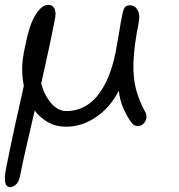

<svg xmlns="http://www.w3.org/2000/svg" viewBox="-22 -516 742 797"><path d="M21 261Q13 261 6.5 255.5Q0 250 -1.5 232Q-3 214 4 179Q21 93 40 6Q59 -81 77 -160Q70 -193 70 -230.5Q70 -268 82 -323Q100 -415 126 -455.5Q152 -496 178 -496Q196 -496 204 -480.5Q212 -465 206 -437Q194 -374 179 -305.5Q164 -237 149 -169Q162 -121 190 -88Q218 -55 254 -55Q302 -55 341.5 -81Q381 -107 411 -161.5Q441 -216 458 -299Q466 -343 470.5 -369.5Q475 -396 478.5 -417.5Q482 -439 488 -466Q491 -479 497 -486.5Q503 -494 517 -494Q538 -494 549 -474.5Q560 -455 554 -423Q534 -324 532 -257Q530 -190 543.5 -142Q557 -94 581 -51Q586 -42 586 -32Q586 -22 581.5 -13Q577 -4 569 1.5Q561 7 551 7Q539 7 531.5 1Q524 -5 518 -15Q501 -41 488.5 -70Q476 -99 471 -139Q435 -69 376 -29.5Q317 10 253 10Q210 10 177.5 -8.5Q145 -27 122 -57Q102 29 85.5 101Q69 173 61 216Q55 242 42.5 251.5Q30 261 21 261Z"/></svg>

Font: Shantell Sans Light Light
Style: Italic
Weight: 300
Italic angle: -11°
Version: Version 1.008;[ac192a2d6]